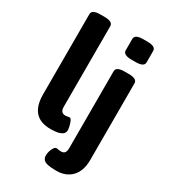

<svg xmlns="http://www.w3.org/2000/svg" viewBox="-230 -860 1034 1178"><g transform="rotate(30 286.5 -271.0)"><path d="M151 -754Q211 -754 211 -722V-152Q211 -130 219.5 -119.5Q228 -109 247 -109Q254 -109 262 -111Q270 -113 274 -113Q284 -113 291 -96.5Q298 -80 301.5 -62.5Q305 -45 305 -41Q305 -18 287.5 -7.5Q270 3 247 5.5Q224 8 209 8Q174 8 146.5 -1.5Q119 -11 100.5 -31Q82 -51 72.5 -81.5Q63 -112 63 -154V-722Q63 -754 123 -754ZM455 -525Q515 -525 515 -493V50Q515 91 504 121.5Q493 152 473 172Q453 192 426.5 202Q400 212 369 212Q329 212 306.5 207Q284 202 274.5 191Q265 180 265 160Q265 148 269.5 132Q274 116 282.5 103.5Q291 91 301 91Q305 91 314 93Q323 95 331 95Q351 95 359 84.5Q367 74 367 52V-493Q367 -525 427 -525ZM455 -754Q515 -754 515 -722V-641Q515 -609 455 -609H427Q367 -609 367 -641V-722Q367 -754 427 -754Z"/></g></svg>

Font: Asap VF Beta
Style: Regular
Weight: 400
Designer: Pablo Cosgaya
Foundry: Pablo Cosgaya
Version: Version 1.007